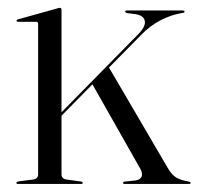

<svg xmlns="http://www.w3.org/2000/svg" viewBox="-20 -456 492 476"><path d="M23.5 0Q22.5 0 21.5 -0.8Q20.5 -1.5 20.5 -2.5Q20.5 -3.5 22.2 -4.8Q24 -6 27.5 -6.5L62.5 -11Q68.5 -12 71.5 -15.2Q74.5 -18.5 74.5 -23V-397Q74.5 -399 73.5 -400.5Q72.5 -402 69.5 -402H24Q23 -402 22 -402.8Q21 -403.5 21 -404.5Q21 -407 24.5 -408L121.5 -435Q125 -436.5 126.2 -436.5Q127.5 -436.5 128.5 -436.5Q130.5 -436.5 131.5 -435Q132.5 -433.5 132.5 -432V-23.5Q132.5 -18.5 135.5 -15.2Q138.5 -12 144.5 -11L180.5 -6Q185 -5.5 185 -2.5Q185 0 181.5 0ZM120.5 -165.5 322.5 -371Q341.5 -390 339 -404Q336.5 -418 315 -421L295 -423.5Q292.5 -424.5 291.5 -425Q290.5 -425.5 290.5 -427Q290.5 -428.5 291.5 -429.2Q292.5 -430 294.5 -430H432.5Q435.5 -430 436.5 -429.2Q437.5 -428.5 437.5 -427Q437.5 -425.5 436 -424.8Q434.5 -424 430.5 -423.5Q405 -419.5 378.5 -406Q352 -392.5 329 -368.5L124 -160.5ZM248.5 -291.5 396 -39.5Q406 -22 417.5 -15.5Q429 -9 447.5 -6Q451 -5 451.8 -4.2Q452.5 -3.5 452.5 -2.5Q452.5 -1.5 451.8 -0.8Q451 0 449.5 0H288Q287 0 286 -0.8Q285 -1.5 285 -2.5Q285 -3.5 286.5 -4.8Q288 -6 290.5 -6L315 -8.5Q327.5 -10 331 -18.2Q334.5 -26.5 327 -39L208 -249Z"/></svg>

Font: Fraunces 120pt Light
Style: Regular
Weight: 300
Version: Version 1.000;[b76b70a41]